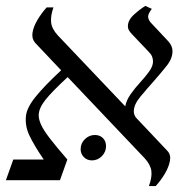

<svg xmlns="http://www.w3.org/2000/svg" viewBox="-20 -610 640 650"><path d="M546 -100Q559 -87 555.5 -66.5Q552 -46 539 -23.5Q526 -1 507 20H484Q495 -9 492.5 -30.5Q490 -52 470 -74L209 -349Q155 -299 133 -271Q111 -243 111 -219Q111 -206 119 -188Q127 -170 148 -142.5Q169 -115 208 -70L183 0H0L25 -70H128Q94 -120 79 -152.5Q64 -185 68 -218Q71 -246 101 -283Q131 -320 187 -372L99 -465Q87 -479 90 -499Q93 -519 106.5 -542Q120 -565 138 -585H161Q151 -557 153 -535Q155 -513 175 -491L422 -231L404 -250Q408 -271 422.5 -291.5Q437 -312 454.5 -331Q472 -350 485 -368Q498 -386 498 -402Q498 -410 495 -418Q492 -426 484 -434L428 -493Q422 -499 417.5 -506Q413 -513 413 -521Q413 -542 433.5 -560.5Q454 -579 472 -590L494 -580Q482 -564 481.5 -555Q481 -546 489 -535L549 -471Q564 -455 564 -437Q564 -412 544.5 -387.5Q525 -363 503 -338Q478 -310 455.5 -283Q433 -256 433 -233Q433 -219 443 -209ZM291 -67Q275 -67 264 -78Q253 -89 253 -105Q253 -125 267.5 -139Q282 -153 301 -153Q318 -153 328.5 -142.5Q339 -132 339 -115Q339 -96 325 -81.5Q311 -67 291 -67Z"/></svg>

Font: Bona Nova SC
Style: Italic
Weight: 400
Italic angle: -4°
Designer: Mateusz Machalski
Foundry: Capitalics
Version: Version 4.001; ttfautohint (v1.8.4.7-5d5b)